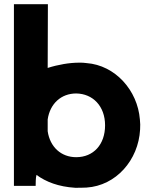

<svg xmlns="http://www.w3.org/2000/svg" viewBox="-20 -881 720 910"><path d="M46 0H149C149 -8 149 -41 153 -52C198 -19 257 4 336 9C353 9 371 9 390 8C530 -1 636 -122 644 -267C645 -283 645 -299 643 -315C632 -453 526 -572 390 -582C379 -584 367 -584 355 -584C310 -584 256 -575 206 -559L207 -861H46ZM206 -259V-315C217 -390 270 -438 341 -438C420 -437 478 -378 478 -287C478 -196 423 -136 341 -136C270 -136 217 -184 206 -259Z"/></svg>

Font: Rabbid Highway Sign IV
Style: Bd
Weight: 400
Foundry: Cannot Into Space Fonts
Version: Version 0.277